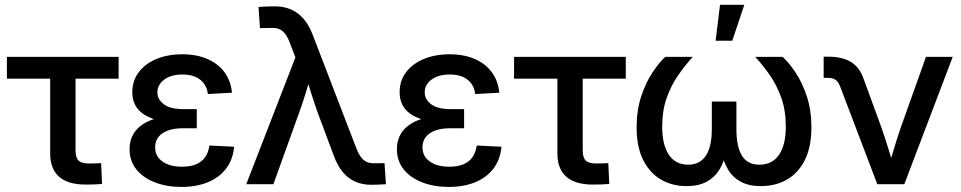

<svg xmlns="http://www.w3.org/2000/svg" viewBox="-20 -756 3944 788"><path d="M332 1.5Q258.8 1.5 222.4 -30.8Q186 -63 186 -126.5V-433.1H8.3V-522.5H466.8V-433.1H290V-139.2Q290 -109.4 302.2 -97.2Q314.5 -85 345.7 -85Q357.4 -85 370.1 -85.4Q382.8 -85.9 395 -86.4L398.9 -1Q382.8 0.5 366 1Q349.1 1.5 332 1.5Z M724.6 11.2Q664.6 11.2 616.2 -7.3Q567.9 -25.9 539.8 -60.5Q511.7 -95.2 511.7 -144Q511.7 -178.2 526.4 -204.1Q541 -230 568.6 -247.6Q596.2 -265.1 635.5 -273.7Q674.8 -282.2 724.1 -282.2H787.6V-229.5H728Q694.8 -229.5 669.7 -220.5Q644.5 -211.4 630.6 -194.1Q616.7 -176.8 616.7 -151.4Q616.7 -114.7 646.5 -93.3Q676.3 -71.8 727.1 -71.8Q761.2 -71.8 784.9 -81.8Q808.6 -91.8 822 -111.1Q835.4 -130.4 839.4 -158.7L940.9 -153.8Q936 -100.6 907.7 -63.7Q879.4 -26.9 832.5 -7.8Q785.6 11.2 724.6 11.2ZM730 -251.5Q679.7 -251.5 640.9 -259.5Q602.1 -267.6 575.7 -283.2Q549.3 -298.8 536.1 -322.5Q522.9 -346.2 522.9 -377.4Q522.9 -424.3 549.1 -459.2Q575.2 -494.1 621.6 -513.7Q668 -533.2 728 -533.2Q787.1 -533.2 831.3 -513.9Q875.5 -494.6 901.4 -459.5Q927.2 -424.3 932.1 -375.5L833 -370.1Q829.1 -406.7 802.2 -428.5Q775.4 -450.2 728.5 -450.2Q682.1 -450.2 654.1 -429.4Q626 -408.7 626 -377Q626 -348.1 652.3 -328.1Q678.7 -308.1 732.9 -308.1H787.6V-251.5Z M990.7 0 1192.4 -520.5 1169.4 -580.1Q1160.6 -604 1149.7 -617.9Q1138.7 -631.8 1124.5 -637.2Q1110.4 -642.6 1091.3 -641.1L1046.9 -640.6L1041 -727.5Q1055.7 -728.5 1073.5 -729.2Q1091.3 -730 1108.9 -730Q1145 -730 1174.6 -717Q1204.1 -704.1 1226.6 -678Q1249 -651.9 1263.7 -612.3L1442.4 -147.9Q1451.7 -124 1462.4 -110.1Q1473.1 -96.2 1487.1 -90.6Q1501 -85 1519.5 -85.9L1558.1 -86.4L1564 0Q1550.8 1 1535.2 1.7Q1519.5 2.4 1503.4 2.4Q1467.3 2.4 1438 -10.5Q1408.7 -23.4 1387 -49.6Q1365.2 -75.7 1350.6 -115.2L1285.6 -289.1Q1270.5 -331.5 1257.1 -373.8Q1243.7 -416 1231 -458.5H1260.3Q1247.6 -416.5 1234.6 -374Q1221.7 -331.5 1206.1 -289.1L1102.1 0Z M1821.8 11.2Q1761.7 11.2 1713.4 -7.3Q1665 -25.9 1637 -60.5Q1608.9 -95.2 1608.9 -144Q1608.9 -178.2 1623.5 -204.1Q1638.2 -230 1665.8 -247.6Q1693.4 -265.1 1732.7 -273.7Q1772 -282.2 1821.3 -282.2H1884.8V-229.5H1825.2Q1792 -229.5 1766.8 -220.5Q1741.7 -211.4 1727.8 -194.1Q1713.9 -176.8 1713.9 -151.4Q1713.9 -114.7 1743.7 -93.3Q1773.4 -71.8 1824.2 -71.8Q1858.4 -71.8 1882.1 -81.8Q1905.8 -91.8 1919.2 -111.1Q1932.6 -130.4 1936.5 -158.7L2038.1 -153.8Q2033.2 -100.6 2004.9 -63.7Q1976.6 -26.9 1929.7 -7.8Q1882.8 11.2 1821.8 11.2ZM1827.1 -251.5Q1776.9 -251.5 1738 -259.5Q1699.2 -267.6 1672.9 -283.2Q1646.5 -298.8 1633.3 -322.5Q1620.1 -346.2 1620.1 -377.4Q1620.1 -424.3 1646.2 -459.2Q1672.4 -494.1 1718.8 -513.7Q1765.1 -533.2 1825.2 -533.2Q1884.3 -533.2 1928.5 -513.9Q1972.7 -494.6 1998.5 -459.5Q2024.4 -424.3 2029.3 -375.5L1930.2 -370.1Q1926.3 -406.7 1899.4 -428.5Q1872.6 -450.2 1825.7 -450.2Q1779.3 -450.2 1751.2 -429.4Q1723.1 -408.7 1723.1 -377Q1723.1 -348.1 1749.5 -328.1Q1775.9 -308.1 1830.1 -308.1H1884.8V-251.5Z M2413.6 1.5Q2340.3 1.5 2304 -30.8Q2267.6 -63 2267.6 -126.5V-433.1H2089.8V-522.5H2548.3V-433.1H2371.6V-139.2Q2371.6 -109.4 2383.8 -97.2Q2396 -85 2427.2 -85Q2439 -85 2451.7 -85.4Q2464.4 -85.9 2476.6 -86.4L2480.5 -1Q2464.4 0.5 2447.5 1Q2430.7 1.5 2413.6 1.5Z M2797.4 7.8Q2739.3 7.8 2692.9 -19Q2646.5 -45.9 2619.6 -99.6Q2592.8 -153.3 2592.8 -233.4Q2592.8 -303.7 2611.6 -360.4Q2630.4 -417 2657.7 -458.3Q2685.1 -499.5 2710.4 -522.5H2823.2Q2792.5 -488.8 2763.4 -447.3Q2734.4 -405.8 2716.1 -353.8Q2697.8 -301.8 2697.8 -236.8Q2697.8 -161.6 2725.1 -120.8Q2752.4 -80.1 2804.2 -80.1Q2852.5 -80.1 2877 -117.2Q2901.4 -154.3 2901.4 -225.1V-339.4H3002.4V-225.1Q3002.4 -154.3 3024.9 -117.2Q3047.4 -80.1 3096.7 -80.1Q3149.4 -80.1 3177.2 -120.6Q3205.1 -161.1 3205.1 -236.3Q3205.1 -302.7 3186.5 -354.7Q3168 -406.7 3139.2 -448Q3110.4 -489.3 3079.6 -522.5H3191.9Q3217.8 -499.5 3245.1 -458.5Q3272.5 -417.5 3291.3 -360.8Q3310.1 -304.2 3310.1 -233.4Q3310.1 -152.8 3283.2 -99.1Q3256.3 -45.4 3209.5 -18.8Q3162.6 7.8 3103 7.8Q3053.2 7.8 3020 -10.3Q2986.8 -28.3 2968.3 -59.8Q2949.7 -91.3 2940.9 -131.3H2959.5Q2951.7 -90.3 2932.1 -58.8Q2912.6 -27.3 2879.6 -9.8Q2846.7 7.8 2797.4 7.8ZM2917 -588.9 2935.1 -736.3H3034.7L2985.4 -588.9Z M3580.6 0 3427.7 -401.9Q3420.4 -420.9 3408.9 -428.7Q3397.5 -436.5 3376.5 -436.5H3360.4V-523.4H3378.4Q3437 -523.4 3472.7 -501.5Q3508.3 -479.5 3524.4 -432.6L3597.2 -233.4Q3612.3 -190.4 3625.2 -148.2Q3638.2 -106 3650.9 -64H3624.5Q3637.2 -106 3649.9 -148.4Q3662.6 -190.9 3677.2 -233.4L3780.3 -522.5H3890.1L3691.4 0Z"/></svg>

Font: Inter 28pt Medium
Style: Regular
Weight: 500
Designer: Rasmus Andersson
Foundry: rsms
Version: Version 4.001;git-66647c0bb